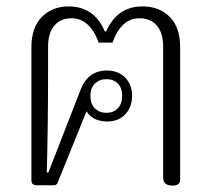

<svg xmlns="http://www.w3.org/2000/svg" viewBox="-20 -578 660 599"><path d="M489 -24V-433Q489 -475 469.5 -498Q450 -521 415 -521Q358 -521 331 -445H288Q260 -521 203 -521Q169 -521 149.5 -498Q130 -475 130 -433V-372Q130 -184 126 -40H131L231 -297Q254 -358 314 -358Q348 -358 370 -336.5Q392 -315 392 -279Q392 -244 371 -221.5Q350 -199 314 -199Q293 -199 276 -207Q259 -215 250 -231L161 -11Q159 -5 156 -2.5Q153 0 146 0H94Q78 0 78 -16V-431Q78 -492 110.5 -525Q143 -558 194 -558Q274 -558 307 -480H311Q346 -558 424 -558Q477 -558 509.5 -525.5Q542 -493 542 -431V-17Q542 1 518 1Q489 1 489 -24ZM361 -279Q361 -304 347.5 -317.5Q334 -331 312 -331Q290 -331 276 -317Q262 -303 262 -279Q262 -254 276 -240Q290 -226 312 -226Q334 -226 347.5 -240Q361 -254 361 -279Z"/></svg>

Font: Maitree Light
Style: Regular
Weight: 300
Designer: CadsonDemak Team
Foundry: CadsonDemak
Version: Version 1.001